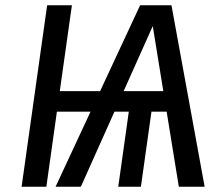

<svg xmlns="http://www.w3.org/2000/svg" viewBox="-20 -709 840 729"><path d="M392 -363 381 -285H196L156 0H62L159 -689H253L207 -363ZM512 -689H631L757 0H659L560 -610L287 0H191ZM402 -363H644L656 -285H368ZM472 -306H558L515 0H429Z"/></svg>

Font: Fira Sans Variable
Style: Italic
Weight: 397
Italic angle: -8°
Designer: Carrois Corporate & Edenspiekermann AG
Foundry: Carrois Corporate GbR & Edenspiekermann AG
Version: Version 4.202